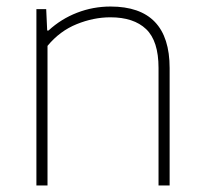

<svg xmlns="http://www.w3.org/2000/svg" viewBox="-20 -568 623 588"><path d="M91.5 -540H121.5L124.5 -474.5H128.5Q167 -510 216 -529Q265 -548 318.5 -548Q499.5 -548 499.5 -359.5V0H465.5V-360Q465.5 -442.5 427.5 -478.8Q389.5 -515 318 -515Q266.5 -515 214.8 -494Q163 -473 125.5 -427.5V0H91.5Z"/></svg>

Font: Encode Sans Semi Expanded Thin
Style: Regular
Weight: 250
Width: 6
Designer: Multiple Designers
Foundry: Impallari Type
Version: Version 2.000